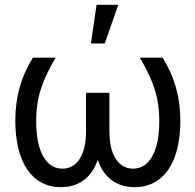

<svg xmlns="http://www.w3.org/2000/svg" viewBox="-20 -771 815 801"><path d="M130.9 -262.7Q130.9 -201.7 144 -157.7Q157.2 -113.8 181.9 -90.6Q206.5 -67.4 240.2 -67.4Q286.1 -67.4 312.5 -108.2Q338.9 -148.9 338.9 -224.6V-383.8H436.5V-224.6Q436.5 -148.9 463.1 -108.2Q489.7 -67.4 535.2 -67.4Q568.8 -67.4 593.5 -90.6Q618.2 -113.8 631.3 -157.7Q644.5 -201.7 644.5 -262.7Q644.5 -308.6 637.9 -347.4Q631.3 -386.2 613.8 -430.4Q596.2 -474.6 563.5 -530.3H658.2Q732.4 -412.6 732.4 -269.5Q732.4 -181.6 710 -118.9Q687.5 -56.2 644.5 -23.2Q601.6 9.8 542 9.8Q485.4 9.8 446 -19.3Q406.7 -48.3 387.7 -104Q368.7 -48.3 329.3 -19.3Q290 9.8 233.4 9.8Q174.3 9.8 131.6 -23.2Q88.9 -56.2 66.4 -118.9Q43.9 -181.6 43.9 -269.5Q43.9 -414.1 117.2 -530.3H211.9Q179.2 -474.6 161.6 -430.2Q144 -385.7 137.5 -346.9Q130.9 -308.1 130.9 -262.7ZM382.8 -751H473.6L417 -589.8H359.4Z"/></svg>

Font: Pretendard
Style: Regular
Weight: 400
Designer: Base glyphs from Inter by Rasmus Andersson; Hangeul glyphs from Noto Sans CJK(Source Han Sans) by Jang Soo-young and Kan
Foundry: Kil Hyung-jin
Version: Version 1.309